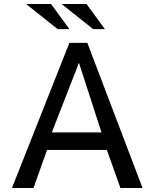

<svg xmlns="http://www.w3.org/2000/svg" viewBox="-20 -940 775 963"><path d="M328 -794 236 -920H111L269 -794ZM506 -794 414 -920H289L447 -794ZM516 -188 584 3H695L418 -725H328L40 3H148L216 -188ZM376 -625 489 -276H240Z"/></svg>

Font: Sawarabi Gothic
Style: Regular
Weight: 400
Designer: mshio (mshio@users.sourceforge.jp)
Version: Version 20141215